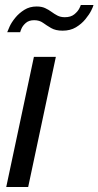

<svg xmlns="http://www.w3.org/2000/svg" viewBox="-20 -750 395 770"><path d="M116 -522H204L93 0H5ZM231 -627Q203 -627 185 -637.5Q167 -648 152.5 -658.5Q138 -669 117 -669Q96 -669 83.5 -658Q71 -647 66 -635Q61 -623 61 -621H9Q11 -627 18.5 -643.5Q26 -660 41 -678.5Q56 -697 77.5 -710.5Q99 -724 127 -724Q147 -724 161 -717.5Q175 -711 186.5 -702.5Q198 -694 210.5 -687.5Q223 -681 240 -681Q264 -681 278 -692.5Q292 -704 298 -716Q304 -728 304 -730H355Q354 -724 346 -708Q338 -692 322.5 -673Q307 -654 284.5 -640.5Q262 -627 231 -627Z"/></svg>

Font: Raleway Thin Medium
Style: Italic
Weight: 500
Italic angle: -12°
Version: Version 4.026